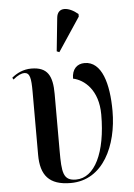

<svg xmlns="http://www.w3.org/2000/svg" viewBox="-56 -847 626 899"><g transform="rotate(-5 257.0 -397.0)"><path d="M240 -605 345 -763V-775C302 -812 249 -819 244 -766L228 -610ZM240 10C393 10 464 -148 464 -309C464 -437 434 -544 353 -544C317 -544 293 -520 293 -476C345 -465 410 -413 410 -297C410 -118 354 -4 266 -4C205 -4 201 -43 201 -145V-412C201 -497 179 -540 102 -540C65 -540 34 -525 10 -505L15 -496C37 -515 56 -522 68 -522C94 -521 99 -496 99 -431V-135C99 -39 138 10 240 10Z"/></g></svg>

Font: Noto Serif Display Condensed Medium
Style: Regular
Weight: 500
Width: 3
Designer: Monotype Design Team
Foundry: Monotype Imaging Inc.
Version: Version 2.009